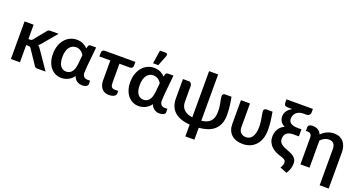

<svg xmlns="http://www.w3.org/2000/svg" viewBox="-47 -1526 4611 2463"><g transform="rotate(20 2258.0 -294.5)"><path d="M61 0ZM184.5 -513V-317.5H207.5Q220 -317.5 227.2 -320.8Q234.5 -324 242 -334L369.5 -491.5Q377.5 -502 387.2 -507.5Q397 -513 412.5 -513H525.5L366 -322.5Q349 -300 329 -288Q339.5 -280.5 347.8 -270.5Q356 -260.5 363.5 -249L534.5 0H423Q408.5 0 398 -4.8Q387.5 -9.5 380.5 -22L249.5 -216.5Q242.5 -228 235 -231.5Q227.5 -235 212.5 -235H184.5V0H61V-513Z M1033.5 5Q995 5 963.5 -15Q932 -35 916 -78Q899 -54.5 878.8 -38.2Q858.5 -22 837 -11.8Q815.5 -1.5 793.2 3Q771 7.5 750 7.5Q706.5 7.5 669 -10Q631.5 -27.5 604 -60.2Q576.5 -93 560.8 -140Q545 -187 545 -246Q545 -308.5 562.5 -359.5Q580 -410.5 610.8 -446.8Q641.5 -483 683.5 -502.8Q725.5 -522.5 774.5 -522.5Q823 -522.5 860.5 -504.2Q898 -486 923.5 -457.5L931.5 -490.5Q939 -513 962.5 -513H1038L1012 -248Q1011 -224 1009 -200.2Q1007 -176.5 1007 -155Q1007 -137 1012.5 -124Q1018 -111 1027.2 -102.5Q1036.5 -94 1048.8 -90Q1061 -86 1074.5 -86H1111V-37Q1111 -29 1105.8 -21.5Q1100.5 -14 1090.5 -8Q1080.5 -2 1066 1.5Q1051.5 5 1033.5 5ZM781 -90.5Q802.5 -90.5 821.5 -98.5Q840.5 -106.5 855.2 -124Q870 -141.5 880 -169.2Q890 -197 894 -236L906 -359Q899 -373 888.2 -385.5Q877.5 -398 863.8 -407.5Q850 -417 833 -422.8Q816 -428.5 796.5 -428.5Q772.5 -428.5 750 -418.5Q727.5 -408.5 710.2 -387Q693 -365.5 682.8 -331.5Q672.5 -297.5 672.5 -249.5Q672.5 -206 681.2 -175.5Q690 -145 705 -126.2Q720 -107.5 739.5 -99Q759 -90.5 781 -90.5Z M1116.5 -471.5Q1116.5 -487 1126.8 -499Q1137 -511 1158 -511H1574.5V-462.5Q1574.5 -441 1563.5 -430Q1552.5 -419 1532 -419H1390V-153Q1390 -120 1403.5 -103Q1417 -86 1448.5 -86H1494.5V-48.5Q1494.5 -35.5 1486.2 -25.8Q1478 -16 1464.5 -9.2Q1451 -2.5 1433.8 1Q1416.5 4.5 1399 4.5Q1366.5 4.5 1341.5 -6.8Q1316.5 -18 1299.8 -38.2Q1283 -58.5 1274.5 -86Q1266 -113.5 1266 -146V-419H1116.5Z M1600.5 0ZM2089 5Q2050.5 5 2019 -15Q1987.5 -35 1971.5 -78Q1954.5 -54.5 1934.2 -38.2Q1914 -22 1892.5 -11.8Q1871 -1.5 1848.8 3Q1826.5 7.5 1805.5 7.5Q1762 7.5 1724.5 -10Q1687 -27.5 1659.5 -60.2Q1632 -93 1616.2 -140Q1600.5 -187 1600.5 -246Q1600.5 -308.5 1618 -359.5Q1635.5 -410.5 1666.2 -446.8Q1697 -483 1739 -502.8Q1781 -522.5 1830 -522.5Q1878.5 -522.5 1916 -504.2Q1953.5 -486 1979 -457.5L1987 -490.5Q1994.5 -513 2018 -513H2093.5L2067.5 -248Q2066.5 -224 2064.5 -200.2Q2062.5 -176.5 2062.5 -155Q2062.5 -137 2068 -124Q2073.5 -111 2082.8 -102.5Q2092 -94 2104.2 -90Q2116.5 -86 2130 -86H2166.5V-37Q2166.5 -29 2161.2 -21.5Q2156 -14 2146 -8Q2136 -2 2121.5 1.5Q2107 5 2089 5ZM1836.5 -90.5Q1858 -90.5 1877 -98.5Q1896 -106.5 1910.8 -124Q1925.5 -141.5 1935.5 -169.2Q1945.5 -197 1949.5 -236L1961.5 -359Q1954.5 -373 1943.8 -385.5Q1933 -398 1919.2 -407.5Q1905.5 -417 1888.5 -422.8Q1871.5 -428.5 1852 -428.5Q1828 -428.5 1805.5 -418.5Q1783 -408.5 1765.8 -387Q1748.5 -365.5 1738.2 -331.5Q1728 -297.5 1728 -249.5Q1728 -206 1736.8 -175.5Q1745.5 -145 1760.5 -126.2Q1775.5 -107.5 1795 -99Q1814.5 -90.5 1836.5 -90.5ZM1793 -572 1821.5 -755.5H1897.5Q1915 -755.5 1921 -744.8Q1927 -734 1921 -716L1864.5 -572Z M2627 -723V-91.5Q2664.5 -95.5 2694.5 -106.8Q2724.5 -118 2745.5 -139.2Q2766.5 -160.5 2777.8 -193Q2789 -225.5 2789 -273Q2789 -312 2785.5 -340Q2782 -368 2777.5 -390Q2773 -412 2768.8 -431.5Q2764.5 -451 2763 -473Q2763 -484 2765.8 -491.8Q2768.5 -499.5 2773.5 -504.2Q2778.5 -509 2784.8 -511Q2791 -513 2797 -513H2886Q2892 -481.5 2897 -451.8Q2902 -422 2905.2 -393Q2908.5 -364 2910.5 -334.2Q2912.5 -304.5 2912.5 -273Q2912.5 -199 2890 -148Q2867.5 -97 2828.8 -64.8Q2790 -32.5 2738 -16.2Q2686 0 2627 5V167.5H2503.5V6Q2430.5 0.5 2377.5 -19.2Q2324.5 -39 2290.2 -71.8Q2256 -104.5 2239.5 -149.2Q2223 -194 2223 -249.5V-513H2308.5Q2316 -513 2323 -508.5Q2330 -504 2335.2 -497Q2340.5 -490 2343.5 -482Q2346.5 -474 2346.5 -466.5V-249.5Q2346.5 -180 2387.5 -141.5Q2428.5 -103 2503.5 -92.5V-723Z M3138.5 -513V-187Q3138.5 -163.5 3145.5 -145.2Q3152.5 -127 3165.2 -114.5Q3178 -102 3196 -95.2Q3214 -88.5 3235.5 -88.5Q3256.5 -88.5 3277.5 -97Q3298.5 -105.5 3315 -126.8Q3331.5 -148 3342 -183.5Q3352.5 -219 3352.5 -273Q3352.5 -298.5 3349.8 -323.2Q3347 -348 3343 -372.8Q3339 -397.5 3334.5 -422.5Q3330 -447.5 3327 -473Q3326 -484 3329 -491.8Q3332 -499.5 3337 -504.2Q3342 -509 3348.5 -511Q3355 -513 3361 -513H3446Q3451 -481.5 3455.8 -451.8Q3460.5 -422 3464 -393Q3467.5 -364 3469.8 -334.2Q3472 -304.5 3472 -273Q3472 -199.5 3451.5 -146.2Q3431 -93 3397 -58.8Q3363 -24.5 3318.8 -8.2Q3274.5 8 3227.5 8Q3176.5 8 3137 -5.8Q3097.5 -19.5 3070.5 -44.8Q3043.5 -70 3029.2 -106Q3015 -142 3015 -187V-513Z M3920.5 -672Q3920.5 -661 3916.2 -652.5Q3912 -644 3905.2 -638Q3898.5 -632 3889.8 -628.8Q3881 -625.5 3872 -625.5H3825.5Q3796.5 -625.5 3772.8 -617Q3749 -608.5 3732 -593.2Q3715 -578 3705.8 -556.8Q3696.5 -535.5 3696.5 -510Q3696.5 -467.5 3729 -447.2Q3761.5 -427 3822 -427H3872V-331H3795.5Q3764 -331 3741.2 -323.5Q3718.5 -316 3703.8 -302.5Q3689 -289 3682 -270Q3675 -251 3675 -228Q3675 -205 3683 -188Q3691 -171 3708.5 -157Q3726 -143 3753.8 -130.5Q3781.5 -118 3821 -103.5Q3851 -92.5 3871.2 -79.5Q3891.5 -66.5 3904.2 -51.2Q3917 -36 3922.5 -18.2Q3928 -0.5 3928 20Q3928 58 3916.5 92.8Q3905 127.5 3882.5 162.5L3787 125.5Q3791.5 118.5 3796 109.5Q3800.5 100.5 3804.5 90.8Q3808.5 81 3811 71.5Q3813.5 62 3813.5 53.5Q3813.5 43.5 3810.8 34.8Q3808 26 3801 18.2Q3794 10.5 3782 4.2Q3770 -2 3751.5 -7.5Q3712.5 -18.5 3676.5 -34.8Q3640.5 -51 3613 -75.8Q3585.5 -100.5 3569 -134.8Q3552.5 -169 3552.5 -216.5Q3552.5 -237.5 3557.8 -261.2Q3563 -285 3575 -307.5Q3587 -330 3607.2 -350Q3627.5 -370 3657.5 -384.5Q3621 -402.5 3601.8 -431.5Q3582.5 -460.5 3582.5 -501Q3582.5 -523 3589.5 -542.2Q3596.5 -561.5 3608.8 -577.8Q3621 -594 3637.5 -607.2Q3654 -620.5 3673 -631H3610.5Q3582.5 -631 3571.2 -643.8Q3560 -656.5 3560 -678V-723H3920.5Z M4460.5 167.5H4337V-326.5Q4337 -373.5 4315.5 -399.2Q4294 -425 4250.5 -425Q4218 -425 4190 -410.5Q4162 -396 4137.5 -371V0H4013.5V-362Q4013.5 -395.5 3999 -411.5Q3984.5 -427.5 3957 -427.5H3932.5V-476.5Q3932.5 -484.5 3935.8 -492Q3939 -499.5 3946.5 -505.5Q3954 -511.5 3965.8 -515Q3977.5 -518.5 3995 -518.5Q4035 -518.5 4066.5 -500.5Q4098 -482.5 4113 -445Q4130 -462 4149.5 -476Q4169 -490 4190.8 -500Q4212.5 -510 4236.5 -515.5Q4260.5 -521 4287.5 -521Q4329.5 -521 4362 -506.8Q4394.5 -492.5 4416.2 -466.8Q4438 -441 4449.2 -405.2Q4460.5 -369.5 4460.5 -326.5Z"/></g></svg>

Font: Lato
Style: Bold
Weight: 700
Designer: Lukasz Dziedzic
Foundry: tyPoland Lukasz Dziedzic
Version: Version 2.007; 2014-02-27